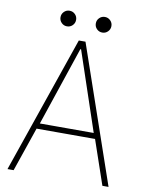

<svg xmlns="http://www.w3.org/2000/svg" viewBox="-94 -928 750 994"><g transform="rotate(10 281.0 -431.5)"><path d="M15.6 0 263.7 -719.7H298.8L546.9 0H514.6L431.6 -242.2L425.8 -252.9L283.2 -676.8H279.3L136.7 -252.9L130.9 -242.2L47.9 0ZM117.2 -232.4V-261.7H445.3V-232.4ZM376 -781.2Q358.9 -781.2 346.9 -793.2Q335 -805.2 335 -822.3Q335 -839.4 346.9 -851.3Q358.9 -863.3 376 -863.3Q393.1 -863.3 405 -851.3Q417 -839.4 417 -822.3Q417 -805.2 405 -793.2Q393.1 -781.2 376 -781.2ZM190.4 -781.2Q173.3 -781.2 161.4 -793.2Q149.4 -805.2 149.4 -822.3Q149.4 -839.4 161.4 -851.3Q173.3 -863.3 190.4 -863.3Q207.5 -863.3 219.5 -851.3Q231.4 -839.4 231.4 -822.3Q231.4 -805.2 219.5 -793.2Q207.5 -781.2 190.4 -781.2Z"/></g></svg>

Font: Reddit Mono ExtraLight
Style: Regular
Weight: 250
Monospace: yes
Designer: Stephen Hutchings
Foundry: Reddit
Version: Version 1.014